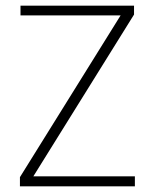

<svg xmlns="http://www.w3.org/2000/svg" viewBox="-20 -659 548 679"><path d="M98 -35.5H457V0H50.5V-32.5L406.5 -604.5H52.5V-639H454V-607.5Z"/></svg>

Font: Anek Malayalam Medium ExtraLight
Style: Regular
Weight: 250
Version: Version 1.003